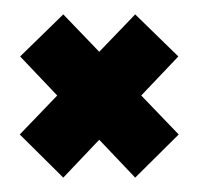

<svg xmlns="http://www.w3.org/2000/svg" viewBox="-20 -371 278 267"><path d="M168 -124 228.5 -184 68 -351 8 -292.5ZM68 -124 228 -292.5 168 -351 7.5 -184Z"/></svg>

Font: Anybody UltraCondensed
Style: Bold
Weight: 700
Width: 1
Version: Version 1.113;gftools[0.9.25]